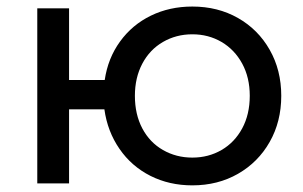

<svg xmlns="http://www.w3.org/2000/svg" viewBox="-20 -555 916 581"><path d="M92.8 0V-529.8H189V-313H296.9Q306.6 -378.9 343.3 -429.4Q379.9 -480 436.5 -507.6Q493.2 -535.2 562 -535.2Q639.2 -535.2 700.2 -500.5Q761.2 -465.8 796.1 -404.3Q831.1 -342.8 831.1 -265.1Q831.1 -187 796.1 -125.5Q761.2 -64 700.2 -29.1Q639.2 5.9 562 5.9Q492.2 5.9 435.1 -22.9Q377.9 -51.8 341.6 -104.5Q305.2 -157.2 295.9 -224.1H189V0ZM388.2 -265.1Q388.2 -209 410.6 -166.5Q433.1 -124 473.1 -101.1Q513.2 -78.1 562 -78.1Q610.8 -78.1 650.4 -101.1Q689.9 -124 712.9 -166.5Q735.8 -209 735.8 -265.1Q735.8 -320.3 712.9 -362.5Q689.9 -404.8 650.4 -428Q610.8 -451.2 562 -451.2Q513.2 -451.2 473.1 -428Q433.1 -404.8 410.6 -362.3Q388.2 -319.8 388.2 -265.1Z"/></svg>

Font: Montserrat Medium
Style: Regular
Weight: 500
Designer: Julieta Ulanovsky
Foundry: Julieta Ulanovsky
Version: Version 7.200